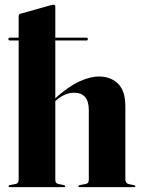

<svg xmlns="http://www.w3.org/2000/svg" viewBox="-20 -768 584 788"><path d="M14.5 -607.5Q14.5 -610.5 16 -612Q17.5 -613.5 20.5 -613.5H334.5Q337.5 -613.5 339 -612Q340.5 -610.5 340.5 -607.5Q340.5 -605 339 -603.5Q337.5 -602 334.5 -602H20.5Q14.5 -602 14.5 -607.5ZM194 -341.5 188 -348 207 -365Q261 -413 305.2 -433.5Q349.5 -454 386 -454Q434 -454 464.2 -424.8Q494.5 -395.5 494.5 -331.5V-32Q494.5 -24 498 -19Q501.5 -14 508.5 -12.5L530 -8Q533 -7.5 534.2 -6.5Q535.5 -5.5 535.5 -4Q535.5 -2 534.2 -1Q533 0 530.5 0H307Q302 0 302 -4Q302 -7 308 -8.5L331.5 -13Q339 -14.5 341.8 -19.2Q344.5 -24 344.5 -32V-315.5Q344.5 -353 328.8 -370.2Q313 -387.5 284 -387.5Q266 -387.5 247.8 -380Q229.5 -372.5 212 -357.5ZM207 -742V-30.5Q207 -23 209.8 -18.8Q212.5 -14.5 219 -13L242 -8.5Q247.5 -7 247.5 -4Q247.5 0 243 0H20Q18 0 16.5 -1Q15 -2 15 -4Q15 -5.5 16.5 -6.8Q18 -8 21.5 -8.5L44.5 -13Q51 -14.5 53.8 -18.8Q56.5 -23 56.5 -30.5V-700Q56.5 -705 58 -707.8Q59.5 -710.5 63.5 -711.5L188 -746.5Q193.5 -747.5 195.8 -748Q198 -748.5 200.5 -748.5Q203.5 -748.5 205.2 -746.8Q207 -745 207 -742Z"/></svg>

Font: Fraunces 120pt
Style: Bold
Weight: 700
Version: Version 1.000;[b76b70a41]